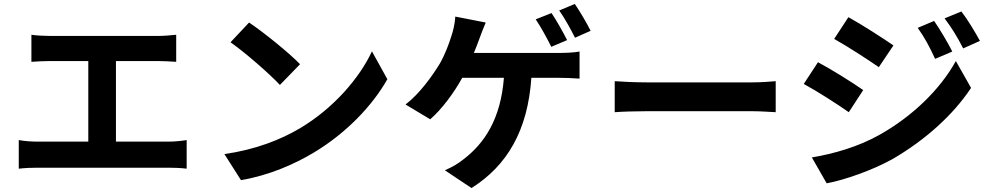

<svg xmlns="http://www.w3.org/2000/svg" viewBox="-20 -874 5020 972"><path d="M567 -157V-565H778C807 -565 842 -563 872 -561V-698C843 -695 808 -692 778 -692H234C206 -692 165 -694 139 -698V-561C164 -563 207 -565 234 -565H427V-157H173C142 -157 106 -159 75 -165V-20C108 -24 143 -25 173 -25H832C855 -25 897 -24 925 -20V-165C900 -161 868 -157 832 -157Z M1241 -760 1147 -660C1220 -609 1345 -500 1397 -444L1499 -549C1441 -609 1311 -713 1241 -760ZM1116 -94 1200 38C1341 14 1470 -42 1571 -103C1732 -200 1865 -338 1941 -473L1863 -614C1800 -479 1669 -326 1499 -225C1402 -167 1272 -116 1116 -94Z M2970 -718C2953 -753 2916 -816 2890 -854L2811 -821C2838 -783 2870 -725 2891 -683ZM2851 -671C2832 -708 2797 -772 2772 -808L2692 -776C2719 -737 2750 -678 2771 -637ZM2379 -606C2390 -632 2399 -657 2407 -678C2415 -700 2428 -735 2439 -760L2285 -790C2283 -757 2275 -719 2264 -688C2252 -650 2233 -598 2206 -551C2168 -489 2104 -399 2033 -345L2158 -270C2218 -322 2280 -407 2320 -480H2531C2515 -271 2432 -148 2327 -68C2303 -48 2268 -27 2232 -12L2367 78C2548 -36 2652 -214 2670 -480H2810C2833 -480 2877 -479 2914 -476V-613C2881 -607 2836 -606 2810 -606Z M3092 -306C3129 -309 3196 -311 3253 -311H3790C3832 -311 3883 -307 3907 -306V-463C3881 -461 3836 -457 3790 -457H3253C3201 -457 3128 -460 3092 -463Z M4709 -768 4626 -733C4662 -682 4685 -639 4714 -576L4801 -613C4778 -659 4738 -726 4709 -768ZM4847 -816 4762 -781C4799 -731 4824 -692 4856 -629L4941 -667C4917 -711 4878 -776 4847 -816ZM4275 -787 4203 -677C4269 -640 4373 -573 4429 -534L4503 -644C4451 -680 4341 -751 4275 -787ZM4090 -77 4165 54C4253 38 4397 -12 4499 -69C4662 -164 4804 -290 4896 -429L4819 -565C4740 -422 4600 -285 4430 -190C4322 -130 4202 -96 4090 -77ZM4121 -559 4049 -449C4116 -413 4220 -346 4277 -306L4350 -418C4299 -454 4189 -523 4121 -559Z"/></svg>

Font: Noto Sans CJK KR Bold
Style: Regular
Weight: 700
Designer: Ryoko NISHIZUKA (kana & ideographs); Paul D. Hunt (Latin, Greek & Cyrillic); Wenlong ZHANG (bopomofo); Sandoll Communica
Foundry: Adobe Systems Incorporated
Version: Version 1.004;PS 1.004;hotconv 1.0.82;makeotf.lib2.5.63406